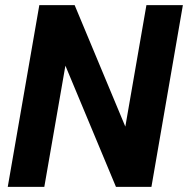

<svg xmlns="http://www.w3.org/2000/svg" viewBox="-20 -731 735 751"><path d="M572.3 0H433.6L235.8 -474.1L153.3 0H10.3L133.8 -710.9H272L470.2 -235.8L552.7 -710.9H695.3Z"/></svg>

Font: RobotoDraft
Style: Bold Italic
Weight: 700
Italic angle: -12°
Version: Version 2.001150; 2014